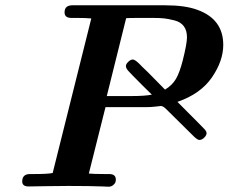

<svg xmlns="http://www.w3.org/2000/svg" viewBox="-20 -706 864 726"><path d="M64 -20Q64 -46.9 91.8 -47.9H108.9Q159.7 -47.9 179.2 -51.8L325.2 -636.2Q307.1 -638.2 270 -638.2H250Q224.1 -638.2 224.1 -659.2Q224.1 -686 253.9 -686H604Q680.2 -686 726.1 -668.9Q824.2 -633.8 824.2 -536.1Q824.2 -476.1 781.5 -413.6Q738.8 -351.1 650.9 -320.8Q752 -219.7 755.9 -214.8Q760.7 -208 761.2 -203.1Q761.2 -194.3 752.2 -185.5Q743.2 -176.8 733.9 -176.8Q727.1 -176.8 713.6 -189.5Q700.2 -202.1 607.9 -293.9Q596.7 -305.2 587.9 -305.2Q586.9 -305.2 568.8 -303Q550.8 -300.8 529.8 -300.8H378.9L315.9 -49.8Q335 -47.9 374 -47.9H393.1Q418 -47.9 418 -26.9Q418 -22 416.5 -17.1Q415 -12.2 408 -6.1Q400.9 0 390.1 0Q386.2 0 366.7 -1Q347.2 -2 312.5 -2.4Q277.8 -2.9 237.8 -2.9Q202.6 -2.9 150.9 -2Q99.1 -1 90.8 -1H87.9Q64 -1 64 -20ZM383.8 -342.8H477.1Q527.8 -342.8 554.2 -348.1Q541 -361.3 520 -381.8Q474.1 -427.7 465.1 -438Q456.1 -448.2 456.1 -456.1Q456.1 -463.9 465.1 -472.4Q474.1 -481 482.2 -481Q490.2 -481 506.8 -464.8Q513.7 -457 539.1 -433.1Q576.2 -396 604 -367.2Q630.9 -383.3 645 -407.2Q659.2 -431.2 670.9 -477.1Q687 -541 687 -564.9Q687 -590.8 675 -606.9Q663.1 -623 639.6 -628.9Q616.2 -634.8 600.1 -636.5Q584 -638.2 558.1 -638.2H506.8Q465.8 -638.2 457 -637.2Z"/></svg>

Font: CMU Serif
Style: BoldItalic
Weight: 700
Italic angle: -14.04°
Version: Version 0.7.0